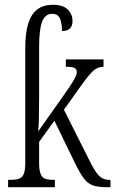

<svg xmlns="http://www.w3.org/2000/svg" viewBox="-20 -785 483 805"><path d="M14 -31H22Q47 -31 60.5 -36Q74 -41 80 -56.5Q86 -72 86 -105V-584Q86 -677 114 -721Q142 -765 202 -765Q244 -765 264 -745Q284 -725 284 -697Q284 -655 240 -655Q240 -687 231.5 -707Q223 -727 199 -727Q169 -727 156.5 -694Q144 -661 144 -589V-374Q144 -266 140 -234L239 -374Q275 -424 288.5 -447.5Q302 -471 302 -483Q302 -496 292 -500.5Q282 -505 256 -505V-536H414V-505Q388 -505 367.5 -485Q347 -465 303 -402L248 -325L351 -120Q375 -70 393 -50.5Q411 -31 437 -31H443V0H434Q393 0 371.5 -7Q350 -14 333.5 -34.5Q317 -55 294 -102L208 -279L144 -190V-102Q144 -71 150.5 -55.5Q157 -40 169.5 -35.5Q182 -31 206 -31H210V0H14Z"/></svg>

Font: Noto Serif CondLight
Style: Regular
Weight: 300
Width: 3
Designer: Monotype Design Team
Foundry: Monotype Imaging Inc.
Version: Version 1.001